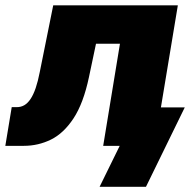

<svg xmlns="http://www.w3.org/2000/svg" viewBox="-55 -556 724 732"><path d="M-34.7 0 -10.3 -147.5H8.8Q24.9 -147.5 37.8 -155Q50.8 -162.6 61.5 -178.7Q72.3 -194.8 81.1 -220.5Q89.8 -246.1 96.7 -281.7L147.9 -535.6H623L534.2 0H338.4L402.3 -389.2H311L284.2 -262.2Q263.2 -162.6 225.6 -105.2Q188 -47.9 139.4 -23.9Q90.8 0 36.1 0ZM324.7 156.2 401.4 0H354.5L378.9 -146.5H649.4L501.5 156.2Z"/></svg>

Font: Inter 20pt Black
Style: Italic
Weight: 900
Italic angle: -9.3988°
Version: Version 4.001;git-66647c0bb